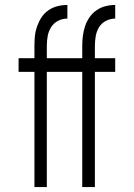

<svg xmlns="http://www.w3.org/2000/svg" viewBox="-20 -755 540 775"><path d="M119 0V-465H55V-520H119V-570Q119 -591 121 -610.5Q123 -630 130 -649.5Q137 -669 148 -685.5Q159 -702 175.5 -713.5Q192 -725 212 -730Q232 -735 252 -735V-680Q232 -680 214.5 -671Q197 -662 186.5 -645.5Q176 -629 172.5 -609.5Q169 -590 169 -570V-520H312V-570Q312 -591 314.5 -610.5Q317 -630 323.5 -649.5Q330 -669 341.5 -685.5Q353 -702 369.5 -713.5Q386 -725 405.5 -730Q425 -735 445 -735V-680Q426 -680 408 -671Q390 -662 380 -645.5Q370 -629 366.5 -609.5Q363 -590 363 -570V-520H445V-465H363V0H312V-465H169V0Z"/></svg>

Font: Iosevka Fixed SS04 Light
Style: Regular
Weight: 300
Monospace: yes
Designer: Belleve Invis
Foundry: Belleve Invis
Version: Version 32.5.0